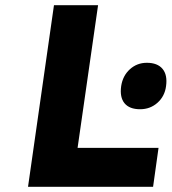

<svg xmlns="http://www.w3.org/2000/svg" viewBox="-20 -720 661 740"><path d="M88 0 188 -700H358L279 -150H591L570 0ZM520 -299Q479 -299 460 -322Q441 -345 447 -388Q453 -428 480.5 -453Q508 -478 546 -478Q587 -478 606.5 -454.5Q626 -431 620 -388Q615 -349 587 -324Q559 -299 520 -299Z"/></svg>

Font: Lexend
Style: Bold Italic
Weight: 700
Italic angle: -8.13011°
Designer: Bonnie Shaver-Troup, Thomas Jockin
Foundry: Lexend
Version: Version 1.007